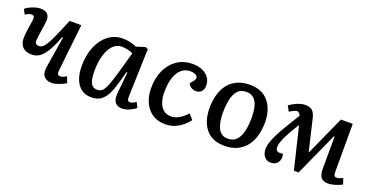

<svg xmlns="http://www.w3.org/2000/svg" viewBox="-29 -1034 2991 1559"><g transform="rotate(20 1466.5 -254.5)"><path d="M1 -474Q24 -494 62 -508.5Q100 -523 128 -523Q211 -523 207 -447Q207 -437 203.5 -414Q200 -391 196 -363Q192 -335 188.5 -309.5Q185 -284 184 -269Q183 -232 218 -232Q235 -232 250.5 -244Q266 -256 284 -286.5Q302 -317 326 -371.5Q350 -426 384 -509H485L440 -99Q436 -60 465 -60Q488 -60 518 -80L538 -27Q505 -8 473 3Q441 14 418 14Q372 14 349.5 -14Q327 -42 337 -98L380 -363L372 -364Q329 -249 287 -198Q245 -147 187 -147Q135 -147 108 -174Q81 -201 81 -248Q81 -275 86 -314.5Q91 -354 100 -411Q104 -434 98 -443.5Q92 -453 77 -453Q52 -453 24 -432Z M1046 -99Q1045 -75 1050.5 -65.5Q1056 -56 1071 -56Q1092 -56 1120 -78L1143 -34Q1126 -18 1092.5 -2Q1059 14 1026 14Q985 14 965 -11.5Q945 -37 950 -90L968 -276L960 -277L937 -192Q920 -128 898.5 -81.5Q877 -35 844.5 -10.5Q812 14 761 14Q706 14 671 -13.5Q636 -41 618.5 -89Q601 -137 601 -199Q601 -295 631.5 -367.5Q662 -440 716 -481.5Q770 -523 841 -523Q879 -523 910.5 -514.5Q942 -506 960 -497L1037 -521L1059 -511ZM782 -60Q803 -60 818.5 -69Q834 -78 848 -104Q862 -130 878 -179Q894 -228 916 -307L952 -436Q935 -445 907.5 -451.5Q880 -458 855 -458Q810 -458 778 -424Q746 -390 729 -331.5Q712 -273 712 -199Q712 -124 729 -92Q746 -60 782 -60Z M1446 -523Q1515 -523 1560.5 -488Q1606 -453 1606 -392Q1606 -362 1588.5 -343Q1571 -324 1540 -324Q1519 -324 1500 -336Q1481 -348 1473 -368L1495 -393Q1513 -415 1509.5 -430Q1506 -445 1488.5 -453Q1471 -461 1447 -461Q1380 -461 1342 -400Q1304 -339 1304 -228Q1304 -182 1316.5 -144Q1329 -106 1355 -84Q1381 -62 1421 -62Q1456 -62 1490 -81.5Q1524 -101 1557 -137L1596 -93Q1584 -77 1557.5 -51.5Q1531 -26 1491 -6Q1451 14 1397 14Q1333 14 1287 -16.5Q1241 -47 1216.5 -101Q1192 -155 1192 -225Q1192 -311 1222.5 -378Q1253 -445 1310 -484Q1367 -523 1446 -523Z M1909 14Q1803 14 1748 -54Q1693 -122 1693 -235Q1693 -292 1706.5 -344Q1720 -396 1749 -436Q1778 -476 1825.5 -499.5Q1873 -523 1940 -523Q2044 -523 2100.5 -455.5Q2157 -388 2157 -275Q2157 -218 2143.5 -166Q2130 -114 2100 -73.5Q2070 -33 2023 -9.5Q1976 14 1909 14ZM1916 -50Q1966 -50 1993.5 -82Q2021 -114 2031.5 -165.5Q2042 -217 2042 -276Q2042 -329 2032 -370Q2022 -411 1997.5 -435Q1973 -459 1931 -459Q1882 -459 1855.5 -428.5Q1829 -398 1818.5 -346.5Q1808 -295 1808 -231Q1808 -150 1833.5 -100Q1859 -50 1916 -50Z M2552 11H2511L2425 -347H2420Q2369 -265 2345 -214.5Q2321 -164 2318 -132Q2313 -87 2351 -86L2382 -87Q2391 -42 2371 -14Q2351 14 2310 14Q2277 14 2255.5 -10.5Q2234 -35 2234 -77Q2234 -140 2304 -262Q2325 -298 2349.5 -338.5Q2374 -379 2402 -424Q2390 -453 2370 -453Q2353 -453 2308 -425L2283 -471Q2313 -493 2349.5 -508Q2386 -523 2415 -523Q2455 -523 2476.5 -505.5Q2498 -488 2509 -442L2572 -173H2576L2728 -510H2830V-93Q2830 -72 2836 -63Q2842 -54 2856 -54Q2866 -54 2877 -57.5Q2888 -61 2908 -71L2925 -20Q2901 -7 2867 3.5Q2833 14 2805 14Q2763 14 2744 -10.5Q2725 -35 2726 -92L2727 -363H2721Z"/></g></svg>

Font: Literata 12pt Medium
Style: Italic
Weight: 500
Italic angle: -2°
Designer: Latin by Veronika Burian and Jose Scaglione. Greek by Irene Vlachou. Cyrillic by Vera Evstafieva
Foundry: TypeTogether
Version: Version 3.002